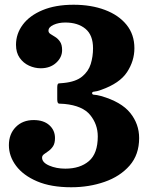

<svg xmlns="http://www.w3.org/2000/svg" viewBox="-20 -780 634 810"><path d="M17.5 -167.5Q17.5 -214.5 46.5 -244Q75.5 -273.5 122 -273.5Q164 -273.5 188 -252Q212 -230.5 212 -197.5Q212 -175.5 203.8 -163Q195.5 -150.5 184.8 -143Q174 -135.5 165.8 -129.5Q157.5 -123.5 157.5 -115Q157.5 -94.5 187.5 -81.5Q217.5 -68.5 255.5 -68.5Q318 -68.5 355.2 -100.5Q392.5 -132.5 392.5 -204.5Q392.5 -255.5 360.5 -294.8Q328.5 -334 252.5 -341.5Q237.5 -342.5 229.5 -342.8Q221.5 -343 221.5 -361V-411Q221.5 -428 228.2 -428.2Q235 -428.5 249 -430Q299.5 -435 326.2 -456.8Q353 -478.5 362.8 -510Q372.5 -541.5 372.5 -576.5Q372.5 -632 340.5 -658.5Q308.5 -685 255.5 -685Q227 -685 205.8 -675.2Q184.5 -665.5 184.5 -650.5Q184.5 -642 193 -636.5Q201.5 -631 213 -624Q224.5 -617 233.2 -604.2Q242 -591.5 242 -568.5Q242 -538 216.8 -515Q191.5 -492 152 -492Q126.5 -492 102.5 -503Q78.5 -514 63 -536Q47.5 -558 47.5 -591Q47.5 -637.5 76.2 -676Q105 -714.5 159.5 -737.2Q214 -760 290.5 -760Q364.5 -760 422.5 -738.2Q480.5 -716.5 513.8 -675.5Q547 -634.5 547 -576.5Q547 -523 516 -475.8Q485 -428.5 407 -401Q387.5 -394 378 -393.5Q368.5 -393 368.5 -387Q368.5 -380.5 377.8 -380.2Q387 -380 406 -375Q491.5 -350.5 529.2 -303.8Q567 -257 567 -197.5Q567 -127.5 526.8 -81.5Q486.5 -35.5 421.2 -12.8Q356 10 280.5 10Q195 10 136.5 -15Q78 -40 47.8 -80.5Q17.5 -121 17.5 -167.5Z"/></svg>

Font: Besley* Heavy
Style: Regular
Weight: 800
Designer: Owen Earl
Foundry: indestructible type*
Version: Version 3.000; ttfautohint (v1.8.3)